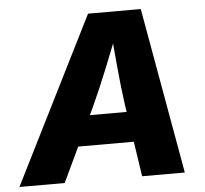

<svg xmlns="http://www.w3.org/2000/svg" viewBox="-76 -783 895 838"><g transform="rotate(-5 371.5 -364.0)"><path d="M-24.4 0 339.8 -727.5H570.8L700.2 0H513.2L465.3 -318.4Q454.6 -396.5 446.3 -485.8Q438 -575.2 430.7 -671.4H470.2Q432.6 -575.7 397 -486.8Q361.3 -397.9 324.7 -318.4L173.8 0ZM166.5 -153.3 188.5 -285.6H582L560.1 -153.3Z"/></g></svg>

Font: Inter 16pt ExtraBold
Style: Italic
Weight: 800
Italic angle: -9.3988°
Version: Version 4.001;git-66647c0bb